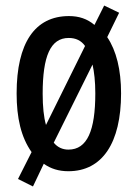

<svg xmlns="http://www.w3.org/2000/svg" viewBox="-20 -608 498 693"><path d="M417 -271C417 -356 400 -425 367 -474L410 -562L356 -588L321 -518C295 -540 265 -550 229 -550C106 -550 40 -453 40 -271C40 -182 56 -113 94 -59L45 38L99 65L138 -17C163 1 192 10 227 10C349 10 417 -92 417 -271ZM134 -270C134 -405 162 -471 228 -471C253 -471 273 -462 287 -442L146 -157C138 -185 134 -223 134 -270ZM324 -271C324 -137 295 -68 227 -68C206 -68 188 -76 174 -93L314 -375C320 -348 324 -314 324 -271Z"/></svg>

Font: Noto Sans Myanmar ExtraCondensed Medium
Style: Regular
Weight: 500
Width: 2
Designer: Monotype Design Team
Foundry: Monotype Imaging Inc.
Version: Version 2.107